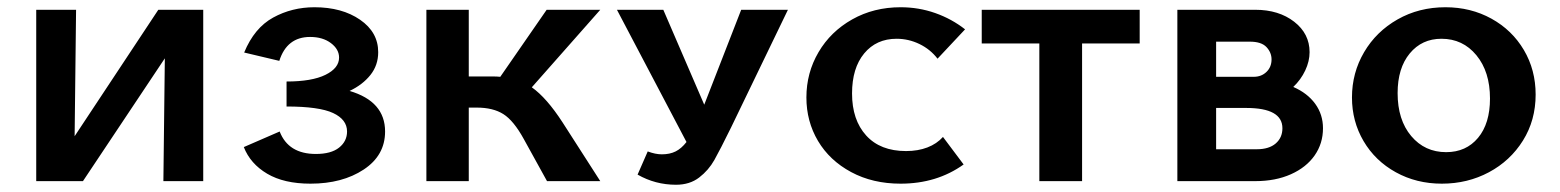

<svg xmlns="http://www.w3.org/2000/svg" viewBox="-20 -500 4306 530"><path d="M541 0H431L435 -339L209 0H80V-473H190L186 -124L417 -473H541Z M1043 -137Q1043 -71 984 -32Q925 7 837 7Q764 7 717.5 -20.5Q671 -48 653 -94L752 -137Q776 -75 852 -75Q894 -75 916 -92.5Q938 -110 938 -137Q938 -170 899.5 -188Q861 -206 771 -206V-275Q841 -275 878.5 -293.5Q916 -312 916 -341Q916 -364 893.5 -381Q871 -398 836 -398Q772 -398 751 -332L654 -355Q682 -423 734 -451.5Q786 -480 848 -480Q924 -480 974 -445.5Q1024 -411 1024 -356Q1024 -320 1002.5 -293Q981 -266 945 -249Q1043 -220 1043 -137Z M1533 -162 1637 0H1490L1426 -116Q1398 -167 1369.5 -185Q1341 -203 1296 -203H1274V0H1157V-473H1274V-289H1335Q1353 -289 1361 -288L1489 -473H1637L1448 -259Q1489 -230 1533 -162Z M2155 -473 1998 -148Q1968 -87 1952 -58.5Q1936 -30 1910 -10Q1884 10 1846 10Q1789 10 1740 -18L1768 -82Q1789 -74 1807 -74Q1829 -74 1845 -82Q1861 -90 1875 -108L1683 -473H1811L1924 -211L2026 -473Z M2206 -231Q2206 -299 2239.5 -356Q2273 -413 2332.5 -446.5Q2392 -480 2466 -480Q2516 -480 2561.5 -464Q2607 -448 2644 -419L2568 -338Q2548 -364 2518 -378.5Q2488 -393 2455 -393Q2399 -393 2365.5 -352.5Q2332 -312 2332 -242Q2332 -169 2371 -126Q2410 -83 2481 -83Q2514 -83 2540 -93Q2566 -103 2583 -122L2640 -46Q2566 7 2466 7Q2389 7 2329.5 -25Q2270 -57 2238 -111Q2206 -165 2206 -231Z M3126 -380H2967V0H2849V-380H2690V-473H3126Z M3632 -146Q3632 -104 3609 -71Q3586 -38 3543.5 -19Q3501 0 3445 0H3230V-473H3445Q3510 -473 3552.5 -440Q3595 -407 3595 -356Q3595 -331 3583 -305.5Q3571 -280 3550 -260Q3589 -243 3610.5 -213.5Q3632 -184 3632 -146ZM3337 -385V-288H3441Q3462 -288 3476 -301.5Q3490 -315 3490 -336Q3490 -355 3476 -370Q3462 -385 3430 -385ZM3520 -146Q3520 -202 3420 -202H3337V-88H3449Q3483 -88 3501.5 -104Q3520 -120 3520 -146Z M3712 -231Q3712 -299 3745.5 -356Q3779 -413 3838 -446.5Q3897 -480 3970 -480Q4040 -480 4097 -448.5Q4154 -417 4186.5 -362Q4219 -307 4219 -239Q4219 -168 4184 -112Q4149 -56 4090 -24.5Q4031 7 3960 7Q3890 7 3833 -24.5Q3776 -56 3744 -110.5Q3712 -165 3712 -231ZM4093 -228Q4093 -302 4055.5 -347.5Q4018 -393 3959 -393Q3905 -393 3871.5 -352.5Q3838 -312 3838 -243Q3838 -169 3875.5 -124.5Q3913 -80 3972 -80Q4027 -80 4060 -119.5Q4093 -159 4093 -228Z"/></svg>

Font: Ysabeau SC
Style: Bold
Weight: 700
Designer: Christian Thalmann (Catharsis Fonts)
Version: Version 0.003